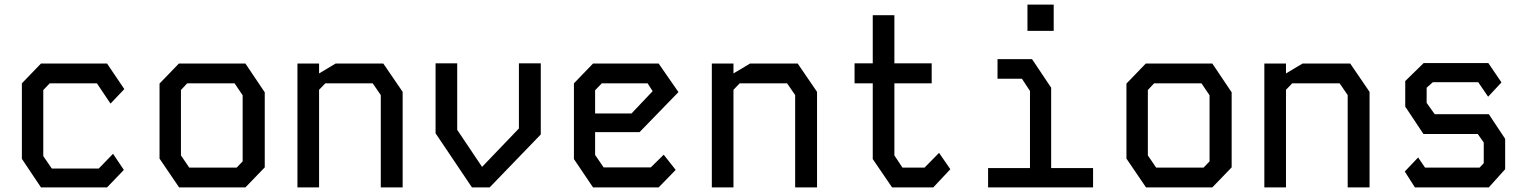

<svg xmlns="http://www.w3.org/2000/svg" viewBox="-20 -814 6640 834"><path d="M158 -538H445L520 -427L460 -364L401 -452H196L168 -423V-136L205 -82H409L471 -146L518 -76L445 0H158L75 -124V-452Z M757 -538H1046L1130 -413V-87L1046 0H758L673 -125V-451ZM766 -139 802 -86H1008L1034 -113V-400L999 -452H793L766 -423Z M1272 -538V0H1366V-424L1393 -452H1599L1634 -401V0H1729V-415L1645 -538H1438L1366 -495V-538Z M2234 -539V-256L2074 -89L1966 -250V-539H1872V-235L2030 0H2107L2329 -230V-539Z M2556 -538 2473 -452V-123L2556 0H2841L2915 -76L2863 -142L2807 -87H2602L2565 -141V-240H2758L2927 -414L2841 -538ZM2565 -422 2594 -452H2793L2815 -418L2723 -321H2565Z M3072 -538V0H3166V-424L3193 -452H3399L3434 -401V0H3529V-415L3445 -538H3238L3166 -495V-538Z M3771 -748H3865V-539H4027V-452H3865V-139L3900 -86H3996L4059 -150L4108 -79L4034 0H3855L3771 -123V-452H3692V-539H3771Z M4313 -557V-472H4419L4454 -419V-84H4272V0H4728V-84H4546V-433L4463 -557ZM4443 -680V-794H4557V-680Z M4957 -538H5246L5330 -413V-87L5246 0H4958L4873 -125V-451ZM4966 -139 5002 -86H5208L5234 -113V-400L5199 -452H4993L4966 -423Z M5472 -538V0H5566V-424L5593 -452H5799L5834 -401V0H5929V-415L5845 -538H5638L5566 -495V-538Z M6164 -540H6445L6502 -456L6444 -394L6401 -457H6204L6177 -433V-367L6212 -318H6447L6518 -211V-79L6447 0H6126L6082 -69L6140 -130L6170 -86H6407L6425 -105V-195L6399 -232H6163L6084 -351V-462Z"/></svg>

Font: Kode Mono Medium
Style: Regular
Weight: 500
Monospace: yes
Designer: Isa Ozler
Foundry: Kadena LLC
Version: Version 1.206;gftools[0.9.28]